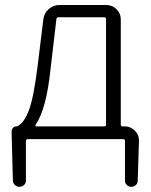

<svg xmlns="http://www.w3.org/2000/svg" viewBox="-20 -551 602 763"><path d="M211.9 -482.4Q205.1 -482.4 204.1 -474.6L180.7 -275.4Q164.1 -116.2 121.1 -54.7Q120.1 -52.7 121.1 -50.8Q122.1 -48.8 124 -48.8H393.6Q401.4 -48.8 401.4 -55.7V-474.6Q401.4 -482.4 393.6 -482.4ZM460 -55.7Q460 -48.8 467.8 -48.8H475.6Q499 -48.8 516.1 -31.7Q533.2 -14.6 532.2 8.8L527.3 167Q527.3 176.8 520 184.1Q512.7 191.4 502 191.4Q491.2 191.4 483.9 184.1Q476.6 176.8 476.6 167V8.8Q476.6 2 469.7 2H89.8Q83 2 83 8.8V166Q83 176.8 75.7 184.1Q68.4 191.4 57.6 191.4Q46.9 191.4 39.1 184.1Q31.2 176.8 31.2 166L26.4 -13.7V-29.3Q26.4 -37.1 31.7 -43Q37.1 -48.8 45.9 -48.8Q47.9 -48.8 49.8 -49.8Q76.2 -63.5 94.7 -112.3Q113.3 -161.1 128.9 -284.2L152.3 -474.6Q155.3 -499 173.8 -515.1Q192.4 -531.2 216.8 -531.2H402.3Q425.8 -531.2 442.9 -514.6Q460 -498 460 -473.6Z"/></svg>

Font: irohamaru Light
Style: Regular
Weight: 200
Designer: [Source Han Sans]
Ryoko NISHIZUKA  (kana & ideographs); Paul D. Hunt (Latin, Greek & Cyrillic); Wenlong ZHANG  (bopomofo
Version: Version 1.01